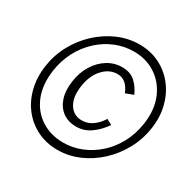

<svg xmlns="http://www.w3.org/2000/svg" viewBox="-162 -900 1083 1077"><g transform="rotate(30 379.0 -361.5)"><path d="M340 10Q268 10 209.2 -18.8Q150.5 -47.5 110.2 -98.5Q70 -149.5 53 -217Q36 -284.5 47 -362Q57.5 -438.5 93.8 -505.8Q130 -573 185 -624Q240 -675 306.8 -704Q373.5 -733 445.5 -733Q517 -733 575.5 -704Q634 -675 674.2 -624Q714.5 -573 731.8 -505.8Q749 -438.5 738 -362Q727 -284.5 690.5 -217Q654 -149.5 599.2 -98.5Q544.5 -47.5 477.8 -18.8Q411 10 340 10ZM347.5 -41.5Q407 -41.5 463.2 -64Q519.5 -86.5 566.5 -128.5Q613.5 -170.5 645.5 -229.8Q677.5 -289 688 -362Q701.5 -458 671 -530.2Q640.5 -602.5 579 -642.8Q517.5 -683 438 -683Q377 -683 320.2 -660Q263.5 -637 217 -594.5Q170.5 -552 139 -493Q107.5 -434 97 -362Q83.5 -264.5 113.2 -192.5Q143 -120.5 204.8 -81Q266.5 -41.5 347.5 -41.5ZM365.5 -155.5Q314 -155.5 278.2 -181.5Q242.5 -207.5 227 -254.5Q211.5 -301.5 220.5 -363.5Q229 -425.5 258.2 -473Q287.5 -520.5 330.8 -547.2Q374 -574 425 -574Q478.5 -574 510.2 -544.2Q542 -514.5 559.5 -473L509.5 -454.5Q495.5 -489.5 473.8 -508.5Q452 -527.5 421 -527.5Q368 -527.5 327.8 -483.2Q287.5 -439 277 -365.5Q266 -290.5 294.2 -246Q322.5 -201.5 375.5 -201.5Q412.5 -201.5 443.8 -223.5Q475 -245.5 496.5 -281L532 -262Q503 -218 460.2 -186.8Q417.5 -155.5 365.5 -155.5Z"/></g></svg>

Font: Public Sans ExtraLight
Style: Italic
Weight: 200
Italic angle: -8°
Designer: The Public Sans project authors (U.S. Web Design System). Libre Franklin designed by Pablo Impallari and Rodrigo Fuenzal
Version: Version 1.007; ttfautohint (v1.8.1) -l 8 -r 50 -G 200 -x 14 